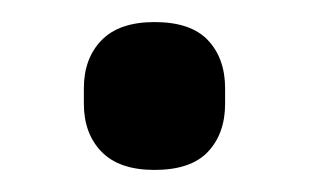

<svg xmlns="http://www.w3.org/2000/svg" viewBox="-20 -503 280 174"><path d="M120 -349Q88 -349 72 -365.5Q56 -382 56 -409V-423Q56 -450 72 -466.5Q88 -483 120 -483Q153 -483 168.5 -466.5Q184 -450 184 -423V-409Q184 -382 168.5 -365.5Q153 -349 120 -349Z"/></svg>

Font: Sofia Sans Semi Condensed SemiBold
Style: Regular
Weight: 600
Designer: Botio Nikoltchev, Ani Petrova
Foundry: lettersoup
Version: Version 4.100